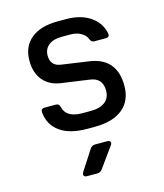

<svg xmlns="http://www.w3.org/2000/svg" viewBox="-118 -647 835 975"><g transform="rotate(-15 300.0 -159.0)"><path d="M278 8Q191 8 139.5 -28Q88 -64 81 -131Q79 -152 100 -152H159Q176 -152 180 -134Q193 -75 278 -75H322Q371 -75 397.5 -96Q424 -117 424 -155Q424 -222 358 -230L210 -251Q151 -260 119 -299.5Q87 -339 87 -402Q87 -476 137 -517Q187 -558 277 -558H321Q398 -558 448 -524Q498 -490 509 -433Q513 -412 491 -412H430Q415 -412 409 -430Q401 -450 378 -463.5Q355 -477 321 -477H277Q232 -477 207.5 -457Q183 -437 183 -403Q183 -348 238 -341L377 -321Q520 -302 520 -155Q520 -77 468.5 -34.5Q417 8 322 8ZM218 240Q206 240 202 232.5Q198 225 205 214L273 109Q282 95 300 95H362Q375 95 379 102.5Q383 110 375 120L298 227Q288 240 272 240Z"/></g></svg>

Font: Pitagon Sans Mono Medium
Style: Regular
Weight: 500
Monospace: yes
Designer: Travis Tran
Foundry: Pitagon
Version: Version 1.001; ttfautohint (v1.8.4.7-5d5b);gftools[0.9.26]